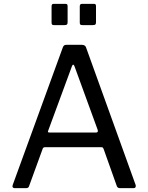

<svg xmlns="http://www.w3.org/2000/svg" viewBox="-20 -974 767 994"><path d="M55 0Q49 0 46 -4.5Q43 -9 46 -17L305 -728Q308 -736 312 -739Q316 -742 325 -742H403Q422 -742 426 -727L682 -17L683 -12Q683 0 672 0H601Q589 0 585 -10L516 -204Q514 -208 512 -210Q510 -212 504 -212H213Q204 -212 201 -204L130 -9Q127 0 115 0ZM478 -288Q489 -288 486 -301L366 -630Q363 -639 359 -639Q355 -639 352 -630L230 -299L228 -293Q228 -288 236 -288ZM330 -859Q330 -850 326.5 -847Q323 -844 314 -844H261Q253 -844 250 -846.5Q247 -849 247 -857V-941Q247 -948 249.5 -951Q252 -954 258 -954H319Q325 -954 327.5 -951.5Q330 -949 330 -942ZM477 -859Q477 -850 473.5 -847Q470 -844 460 -844H408Q399 -844 396 -846.5Q393 -849 393 -857V-941Q393 -954 404 -954H466Q472 -954 474.5 -951.5Q477 -949 477 -942Z"/></svg>

Font: Libre Franklin
Style: Regular
Weight: 400
Designer: Pablo Impallari, Rodrigo Fuenzalida
Foundry: Impallari Type
Version: Version 1.001; ttfautohint (v1.4.1)